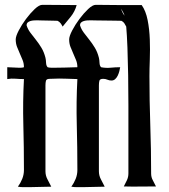

<svg xmlns="http://www.w3.org/2000/svg" viewBox="-20 -772 697 794"><path d="M482 -751H566Q583 -727 590.5 -689Q598 -651 599.5 -609Q601 -567 599.5 -526.5Q598 -486 598 -457Q598 -355 601.5 -255Q605 -155 605 -54Q605 -39 612 -26.5Q619 -14 625 -1Q592 -1 558.5 -0.5Q525 0 492 -1Q499 -14 505 -27Q511 -40 511 -55Q511 -74 511 -117Q511 -160 511 -216Q511 -272 511 -336Q511 -400 510 -461Q509 -522 507 -575Q505 -628 502 -662Q498 -670 494 -676Q490 -682 482 -686Q476 -686 457.5 -686.5Q439 -687 418 -687Q397 -687 378.5 -687.5Q360 -688 354 -688Q348 -688 340.5 -687.5Q333 -687 326.5 -685Q320 -683 315.5 -679Q311 -675 311 -667Q316 -651 326.5 -637Q337 -623 349 -608Q361 -593 372 -575Q383 -557 389 -533Q391 -525 391.5 -512.5Q392 -500 398 -494Q418 -490 437.5 -492Q457 -494 477 -494Q476 -487 473.5 -477.5Q471 -468 467 -459.5Q463 -451 456.5 -445Q450 -439 441 -439Q432 -439 424 -442.5Q416 -446 407 -446Q393 -446 391 -438Q389 -430 389 -419V-64Q389 -46 397 -31Q405 -16 413 0Q390 0 367 1Q344 2 321 2Q310 2 298 2Q286 2 275 0Q286 -15 293 -32.5Q300 -50 300 -69Q300 -163 297.5 -257Q295 -351 300 -445Q283 -445 255.5 -446.5Q228 -448 186 -446Q172 -446 170 -438Q168 -430 168 -419V-64Q168 -46 176 -31Q184 -16 192 0Q169 0 146 1Q123 2 100 2Q89 2 77 2Q65 2 54 0Q65 -15 72 -32.5Q79 -50 79 -69Q79 -163 76.5 -257Q74 -351 79 -445Q62 -445 44.5 -446.5Q27 -448 10 -445V-494Q21 -494 32.5 -493Q44 -492 55 -492Q61 -492 67 -492Q73 -492 79 -494Q79 -510 73.5 -523.5Q68 -537 62 -550.5Q56 -564 50.5 -578Q45 -592 45 -609Q45 -622 57.5 -646Q70 -670 87.5 -693.5Q105 -717 123.5 -734.5Q142 -752 155 -752L297 -751Q290 -725 273 -703.5Q256 -682 239 -662Q235 -670 230.5 -676Q226 -682 218 -686Q212 -686 200 -686.5Q188 -687 175.5 -687Q163 -687 151 -687.5Q139 -688 133 -688Q127 -688 119.5 -687.5Q112 -687 105.5 -685Q99 -683 94.5 -679Q90 -675 90 -667Q95 -651 105.5 -637Q116 -623 128 -608Q140 -593 151 -575Q162 -557 168 -533Q170 -525 170.5 -512.5Q171 -500 177 -494Q183 -492 191 -492Q199 -492 212.5 -492Q226 -492 246.5 -492.5Q267 -493 300 -494Q300 -510 294.5 -523.5Q289 -537 283 -550.5Q277 -564 271.5 -578Q266 -592 266 -609Q266 -622 278.5 -646Q291 -670 308.5 -693.5Q326 -717 344.5 -734.5Q363 -752 376 -752ZM481 -736Q483 -728 486.5 -721Q490 -714 495 -707Q493 -715 489 -721.5Q485 -728 481 -736Z"/></svg>

Font: Augsburger Schrift CAT
Style: Regular
Weight: 400
Designer: Peter Wiegel nach Roos&Junge Offenbach
Foundry: CAT-Fonts, Peter Wiegel
Version: Version 1.000